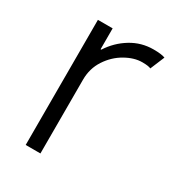

<svg xmlns="http://www.w3.org/2000/svg" viewBox="-134 -603 623 684"><g transform="rotate(30 177.5 -261.0)"><path d="M74.2 -514.6H134.8V-428.7H137.7Q165 -471.2 207 -496.8Q249 -522.5 298.8 -522.5Q332 -522.5 346.7 -516.6L322.3 -458Q312.5 -462.9 287.1 -462.9Q253.9 -462.9 218.3 -442.6Q182.6 -422.4 158.7 -386Q134.8 -349.6 134.8 -303.7V0H74.2Z"/></g></svg>

Font: Reddit Sans Chocolate Light
Style: Regular
Weight: 300
Designer: Stephen Hutchings
Foundry: Reddit
Version: Version 1.013